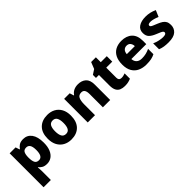

<svg xmlns="http://www.w3.org/2000/svg" viewBox="162 -1790 3157 3157"><g transform="rotate(-45 1740.5 -211.5)"><path d="M391 -559Q484 -559 538 -486.5Q592 -414 592 -276Q592 -182 565 -118.5Q538 -55 491.5 -22.5Q445 10 386 10Q326 10 292 -11.5Q258 -33 239 -57H233Q235 -39 237 -16Q239 7 239 34V240H70V-549H208L231 -479H239Q260 -512 295.5 -535.5Q331 -559 391 -559ZM330 -425Q280 -425 260.5 -392Q241 -359 239 -292V-277Q239 -204 258.5 -165.5Q278 -127 332 -127Q419 -127 419 -278Q419 -355 396.5 -390Q374 -425 330 -425Z M1222 -276Q1222 -138 1149.5 -64Q1077 10 951 10Q873 10 812 -23.5Q751 -57 716.5 -120.5Q682 -184 682 -276Q682 -412 754.5 -485.5Q827 -559 954 -559Q1032 -559 1092.5 -526Q1153 -493 1187.5 -430Q1222 -367 1222 -276ZM854 -276Q854 -200 877 -159Q900 -118 953 -118Q1005 -118 1027.5 -159Q1050 -200 1050 -276Q1050 -352 1027 -392Q1004 -432 952 -432Q900 -432 877 -392Q854 -352 854 -276Z M1665 -559Q1752 -559 1805.5 -511.5Q1859 -464 1859 -358V0H1689V-311Q1689 -367 1670.5 -396Q1652 -425 1611 -425Q1550 -425 1528 -379.5Q1506 -334 1506 -250V0H1337V-549H1466L1489 -476H1496Q1522 -516 1565 -537.5Q1608 -559 1665 -559Z M2248 -124Q2272 -124 2293.5 -129Q2315 -134 2336 -142V-18Q2308 -6 2275 2Q2242 10 2195 10Q2143 10 2103.5 -6.5Q2064 -23 2041.5 -63.5Q2019 -104 2019 -177V-422H1950V-493L2033 -547L2079 -663H2189V-549H2329V-422H2189V-187Q2189 -156 2204.5 -140Q2220 -124 2248 -124Z M2675 -559Q2792 -559 2860 -495.5Q2928 -432 2928 -309V-230H2581Q2584 -177 2617 -145Q2650 -113 2713 -113Q2764 -113 2806.5 -123Q2849 -133 2894 -154V-30Q2854 -9 2808 0.5Q2762 10 2694 10Q2612 10 2547.5 -20Q2483 -50 2446.5 -112.5Q2410 -175 2410 -271Q2410 -368 2443 -432Q2476 -496 2536 -527.5Q2596 -559 2675 -559ZM2680 -442Q2641 -442 2615 -416.5Q2589 -391 2585 -340H2772Q2771 -383 2748 -412.5Q2725 -442 2680 -442Z M3440 -165Q3440 -87 3385 -38.5Q3330 10 3210 10Q3152 10 3106.5 3Q3061 -4 3017 -22V-159Q3065 -137 3117 -126Q3169 -115 3204 -115Q3244 -115 3262 -125Q3280 -135 3280 -153Q3280 -167 3269.5 -177.5Q3259 -188 3233 -200Q3207 -212 3159 -231Q3088 -260 3052 -296.5Q3016 -333 3016 -401Q3016 -479 3077 -519Q3138 -559 3238 -559Q3292 -559 3339 -548Q3386 -537 3435 -515L3387 -403Q3347 -421 3306 -431.5Q3265 -442 3238 -442Q3177 -442 3177 -411Q3177 -398 3186.5 -388.5Q3196 -379 3221.5 -368Q3247 -357 3294 -338Q3343 -318 3375.5 -296.5Q3408 -275 3424 -244Q3440 -213 3440 -165Z"/></g></svg>

Font: Noto Sans Meetei Mayek ExtraBold
Style: Regular
Weight: 800
Designer: Monotype Design Team and Neelakash Kshetrimayum
Foundry: Monotype Imaging Inc.
Version: Version 2.002; ttfautohint (v1.8.4.7-5d5b)